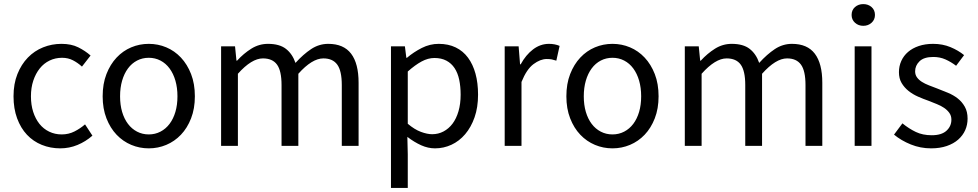

<svg xmlns="http://www.w3.org/2000/svg" viewBox="-20 -712 4774 937"><path d="M274 12Q226 12 184 -5Q142 -22 111.5 -54.5Q81 -87 63.5 -134.5Q46 -182 46 -242Q46 -303 65 -350.5Q84 -398 116 -431Q148 -464 190.5 -481Q233 -498 280 -498Q328 -498 362 -481Q396 -464 422 -441L380 -387Q359 -406 335.5 -418Q312 -430 283 -430Q250 -430 222 -416.5Q194 -403 174 -378Q154 -353 142.5 -318.5Q131 -284 131 -242Q131 -200 142 -166Q153 -132 172.5 -107.5Q192 -83 220 -69.5Q248 -56 281 -56Q315 -56 343.5 -70.5Q372 -85 395 -105L431 -50Q398 -21 358 -4.5Q318 12 274 12Z M706 12Q661 12 620.5 -5Q580 -22 549 -54.5Q518 -87 499.5 -134.5Q481 -182 481 -242Q481 -303 499.5 -350.5Q518 -398 549 -431Q580 -464 620.5 -481Q661 -498 706 -498Q751 -498 791.5 -481Q832 -464 863 -431Q894 -398 912.5 -350.5Q931 -303 931 -242Q931 -182 912.5 -134.5Q894 -87 863 -54.5Q832 -22 791.5 -5Q751 12 706 12ZM706 -56Q737 -56 763 -69.5Q789 -83 807.5 -107.5Q826 -132 836 -166Q846 -200 846 -242Q846 -284 836 -318.5Q826 -353 807.5 -378Q789 -403 763 -416.5Q737 -430 706 -430Q675 -430 649 -416.5Q623 -403 604.5 -378Q586 -353 576 -318.5Q566 -284 566 -242Q566 -200 576 -166Q586 -132 604.5 -107.5Q623 -83 649 -69.5Q675 -56 706 -56Z M1059 0V-486H1127L1134 -416H1137Q1169 -451 1206.5 -474.5Q1244 -498 1288 -498Q1344 -498 1375.5 -473.5Q1407 -449 1422 -405Q1460 -447 1498.5 -472.5Q1537 -498 1582 -498Q1657 -498 1693.5 -450Q1730 -402 1730 -308V0H1648V-297Q1648 -366 1626 -396.5Q1604 -427 1558 -427Q1503 -427 1436 -352V0H1354V-297Q1354 -366 1332 -396.5Q1310 -427 1263 -427Q1208 -427 1141 -352V0Z M1888 205V-486H1956L1963 -430H1966Q1999 -458 2038.5 -478Q2078 -498 2121 -498Q2168 -498 2204 -480.5Q2240 -463 2264 -430.5Q2288 -398 2300.5 -352.5Q2313 -307 2313 -250Q2313 -188 2296 -139.5Q2279 -91 2250 -57Q2221 -23 2183 -5.5Q2145 12 2103 12Q2069 12 2035.5 -3Q2002 -18 1968 -44L1970 41V205ZM2089 -57Q2119 -57 2144.5 -70.5Q2170 -84 2188.5 -108.5Q2207 -133 2217.5 -169Q2228 -205 2228 -250Q2228 -290 2221 -323Q2214 -356 2198.5 -379.5Q2183 -403 2158.5 -416Q2134 -429 2100 -429Q2069 -429 2037.5 -412Q2006 -395 1970 -363V-108Q2003 -80 2034 -68.5Q2065 -57 2089 -57Z M2443 0V-486H2511L2518 -398H2521Q2546 -444 2581.5 -471Q2617 -498 2659 -498Q2688 -498 2711 -488L2695 -416Q2683 -420 2673 -422Q2663 -424 2648 -424Q2617 -424 2583.5 -399Q2550 -374 2525 -312V0Z M2969 12Q2924 12 2883.5 -5Q2843 -22 2812 -54.5Q2781 -87 2762.5 -134.5Q2744 -182 2744 -242Q2744 -303 2762.5 -350.5Q2781 -398 2812 -431Q2843 -464 2883.5 -481Q2924 -498 2969 -498Q3014 -498 3054.5 -481Q3095 -464 3126 -431Q3157 -398 3175.5 -350.5Q3194 -303 3194 -242Q3194 -182 3175.5 -134.5Q3157 -87 3126 -54.5Q3095 -22 3054.5 -5Q3014 12 2969 12ZM2969 -56Q3000 -56 3026 -69.5Q3052 -83 3070.5 -107.5Q3089 -132 3099 -166Q3109 -200 3109 -242Q3109 -284 3099 -318.5Q3089 -353 3070.5 -378Q3052 -403 3026 -416.5Q3000 -430 2969 -430Q2938 -430 2912 -416.5Q2886 -403 2867.5 -378Q2849 -353 2839 -318.5Q2829 -284 2829 -242Q2829 -200 2839 -166Q2849 -132 2867.5 -107.5Q2886 -83 2912 -69.5Q2938 -56 2969 -56Z M3322 0V-486H3390L3397 -416H3400Q3432 -451 3469.5 -474.5Q3507 -498 3551 -498Q3607 -498 3638.5 -473.5Q3670 -449 3685 -405Q3723 -447 3761.5 -472.5Q3800 -498 3845 -498Q3920 -498 3956.5 -450Q3993 -402 3993 -308V0H3911V-297Q3911 -366 3889 -396.5Q3867 -427 3821 -427Q3766 -427 3699 -352V0H3617V-297Q3617 -366 3595 -396.5Q3573 -427 3526 -427Q3471 -427 3404 -352V0Z M4151 0V-486H4233V0ZM4193 -586Q4169 -586 4152.5 -601Q4136 -616 4136 -639Q4136 -663 4152.5 -677.5Q4169 -692 4193 -692Q4217 -692 4233.5 -677.5Q4250 -663 4250 -639Q4250 -616 4233.5 -601Q4217 -586 4193 -586Z M4524 12Q4472 12 4425 -7Q4378 -26 4343 -55L4384 -110Q4416 -84 4449.5 -68Q4483 -52 4527 -52Q4575 -52 4599 -74Q4623 -96 4623 -128Q4623 -147 4613 -161Q4603 -175 4587.5 -185.5Q4572 -196 4552 -204Q4532 -212 4512 -220Q4486 -229 4460 -240.5Q4434 -252 4413.5 -268.5Q4393 -285 4380 -307Q4367 -329 4367 -360Q4367 -389 4378.5 -414.5Q4390 -440 4411.5 -458.5Q4433 -477 4464 -487.5Q4495 -498 4534 -498Q4580 -498 4618.5 -482Q4657 -466 4685 -443L4646 -391Q4621 -410 4594 -422Q4567 -434 4535 -434Q4489 -434 4467.5 -413Q4446 -392 4446 -364Q4446 -347 4455 -334.5Q4464 -322 4479 -312.5Q4494 -303 4513.5 -295.5Q4533 -288 4554 -280Q4580 -270 4606.5 -259Q4633 -248 4654 -231.5Q4675 -215 4688.5 -191Q4702 -167 4702 -133Q4702 -103 4690.5 -77Q4679 -51 4656.5 -31Q4634 -11 4600.5 0.5Q4567 12 4524 12Z"/></svg>

Font: Source Sans Pro
Style: Regular
Weight: 400
Designer: Paul D. Hunt
Foundry: Adobe Systems Incorporated
Version: Version 2.021;PS 2.000;hotconv 1.0.86;makeotf.lib2.5.63406